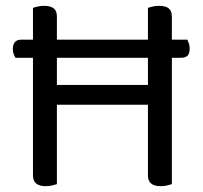

<svg xmlns="http://www.w3.org/2000/svg" viewBox="-20 -633 694 658"><path d="M601 -435H33Q30 -440 27 -447.5Q24 -455 24 -465Q24 -497 53 -497H622Q624 -493 627 -485Q630 -477 630 -467Q630 -449 622.5 -442Q615 -435 601 -435ZM93 -362H175V-2Q169 0 159 2.5Q149 5 137 5Q115 5 104 -4Q93 -13 93 -32ZM175 -295H93V-606Q98 -608 108.5 -610.5Q119 -613 131 -613Q153 -613 164 -604.5Q175 -596 175 -576ZM487 -362H569V-2Q563 0 553 2.5Q543 5 531 5Q509 5 498 -4Q487 -13 487 -32ZM569 -295H487V-606Q492 -608 502.5 -610.5Q513 -613 525 -613Q547 -613 558 -604.5Q569 -596 569 -576ZM530 -274H142V-342H530Z"/></svg>

Font: Baloo Bhaina 2
Style: Regular
Weight: 400
Designer: Yesha Goshar, Manish Minz, Shuchita Grover and Ek Type
Foundry: Ek Type
Version: Version 1.700